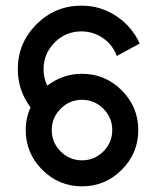

<svg xmlns="http://www.w3.org/2000/svg" viewBox="-20 -650 557 679"><path d="M270 -389Q352 -389 410.5 -330.5Q469 -272 469 -190Q469 -108 410.5 -49.5Q352 9 270 9Q188 9 129.5 -49.5Q71 -108 71 -190Q71 -233 88 -270Q43 -331 43 -405Q43 -498 109 -564Q175 -630 268 -630Q336 -630 391.5 -593Q447 -556 474 -496L393 -452Q379 -491 344.5 -515Q310 -539 268 -539Q212 -539 173 -499.5Q134 -460 134 -405Q134 -375 147 -347Q202 -389 270 -389ZM194.5 -114.5Q226 -83 270 -83Q314 -83 345.5 -114.5Q377 -146 377 -190Q377 -234 345.5 -265.5Q314 -297 270 -297Q226 -297 194.5 -265.5Q163 -234 163 -190Q163 -146 194.5 -114.5Z"/></svg>

Font: Gulax
Style: Regular
Weight: 400
Designer: Morgan Gilbert
Foundry: VTF
Version: Version 1.001;hotconv 1.0.109;makeotfexe 2.5.65596